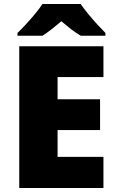

<svg xmlns="http://www.w3.org/2000/svg" viewBox="-20 -947 589 967"><path d="M501 0H77V-714H501V-559H270V-447H484V-292H270V-157H501ZM386 -927Q402 -904 424.5 -876.5Q447 -849 470.5 -823.5Q494 -798 511 -781V-767H387Q361 -782 338 -800Q315 -818 289 -840Q263 -818 241.5 -801Q220 -784 194 -767H68V-781Q87 -799 110.5 -824.5Q134 -850 156.5 -877Q179 -904 194 -927Z"/></svg>

Font: Noto Sans Cham Black
Style: Regular
Weight: 900
Version: Version 2.002